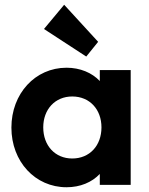

<svg xmlns="http://www.w3.org/2000/svg" viewBox="-20 -778 628 808"><path d="M260 10C318 10 367 -11 400 -46V0H530V-483H400V-437C367 -472 317 -493 260 -493C128 -493 28 -384 28 -241C28 -98 128 10 260 10ZM162 -242C162 -318 212 -372 284 -372C357 -372 407 -318 407 -242C407 -165 357 -111 284 -111C212 -111 162 -165 162 -242ZM165 -656 343 -540 393 -602 250 -758Z"/></svg>

Font: MV Cash SemiBold
Style: Regular
Weight: 600
Designer: Rodrigo Fuenzalida
Foundry: fragTYPE
Version: Version 1.100;Glyphs 3.1.2 (3151)